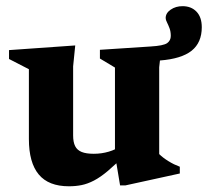

<svg xmlns="http://www.w3.org/2000/svg" viewBox="-20 -606 690 638"><path d="M223 -156Q223 -133.5 229.8 -120.2Q236.5 -107 251.5 -101Q266.5 -95 291.5 -95Q317.5 -95 341.2 -102Q365 -109 380.5 -121L398.5 -94.5Q364.5 -60 339 -38.5Q313.5 -17 292.2 -6Q271 5 251.2 9Q231.5 13 209 13Q141.5 13 108.8 -26.2Q76 -65.5 76 -144V-376L10 -410V-439.5L230 -455L223 -385.5ZM547.5 -486.5Q547.5 -501.5 543.2 -512.5Q539 -523.5 534.8 -531.8Q530.5 -540 530.5 -546Q530.5 -562.5 547.2 -574Q564 -585.5 586.5 -585.5Q615.5 -585.5 633 -567.2Q650.5 -549 650.5 -515.5Q650.5 -464.5 616.8 -437.5Q583 -410.5 511.5 -405L509 -382.5V-94Q514.5 -88.5 522.2 -82.5Q530 -76.5 539.2 -70.8Q548.5 -65 558.2 -60.2Q568 -55.5 577.5 -52V-29.5L397 10H379L362 -92V-381.5L312 -411.5V-440.5L480 -451.5Q523.5 -454 535.5 -462.8Q547.5 -471.5 547.5 -486.5Z"/></svg>

Font: Newsreader 16pt 16pt
Style: Bold
Weight: 700
Version: Version 1.003